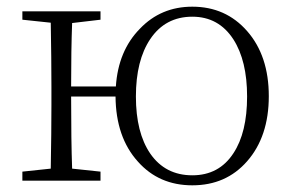

<svg xmlns="http://www.w3.org/2000/svg" viewBox="-20 -541 876 575"><path d="M679 -82Q720 -144 720 -252Q720 -359 679 -423Q635 -491 556 -491Q475 -491 430 -424Q387 -360 387 -252Q387 -144 430 -81Q475 -16 556 -16Q636 -16 679 -82ZM327 -282Q334 -389 399 -455Q462 -521 556 -521Q656 -521 720 -448Q785 -374 785 -253Q785 -132 720 -58Q657 14 556 14Q456 14 393 -57Q327 -130 326 -252H193Q193 -119 196 -36L281 -27V0H47V-27L132 -36Q134 -146 134 -226V-282Q134 -363 132 -473L47 -482V-507H281V-482L196 -472Q193 -393 193 -282Z"/></svg>

Font: Source Han Serif SC ExtraLight
Style: Regular
Weight: 250
Designer: Ryoko NISHIZUKA  (kana & ideographs); Frank Grießhammer (Latin, Greek & Cyrillic); Wenlong ZHANG  (bopomofo); Sandoll Co
Foundry: Adobe Systems Incorporated
Version: Version 1.001 October 20, 2017